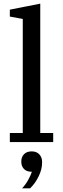

<svg xmlns="http://www.w3.org/2000/svg" viewBox="-20 -780 346 1054"><path d="M34 -50H105V-676L34 -689V-727L201 -760V-50H272V0H34ZM101 254Q120 234 134 209Q148 184 155 163Q126 163 111.5 147.5Q97 132 97 109V105Q97 82 112 66.5Q127 51 154 51Q181 51 196 67.5Q211 84 211 107V114Q211 149 192.5 187.5Q174 226 145 254H101Z"/></svg>

Font: IBM Plex Serif Text
Style: Regular
Weight: 450
Designer: Mike Abbink, Paul van der Laan, Pieter van Rosmalen
Foundry: Bold Monday
Version: Version 3.001